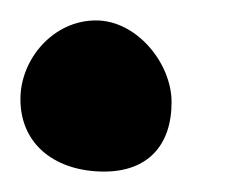

<svg xmlns="http://www.w3.org/2000/svg" viewBox="-21 -407 228 188"><path d="M-1 -310C-1 -264 35 -239 81 -239C123 -239 147 -264 147 -307C147 -345 113 -387 73 -387C31 -387 -1 -349 -1 -310Z"/></svg>

Font: Charger
Style: Overspray
Weight: 400
Designer: Jasper
Foundry: Cannot Into Space Fonts
Version: Version 0.980